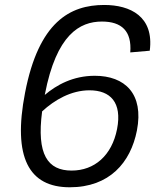

<svg xmlns="http://www.w3.org/2000/svg" viewBox="-20 -762 660 793"><path d="M410.5 -741.5C269 -741.5 140 -671.5 83.5 -379C31.5 -111.5 99.5 11.5 268 11.5C432 11.5 519.5 -90.5 545.5 -223C575 -375 495.5 -449 371.5 -449C282 -449 214 -411.5 165 -370L165.5 -373C213 -619 309 -673 401 -673C482.5 -673 525 -633.5 518 -545.5L598.5 -552.5C617 -694 518 -741.5 410.5 -741.5ZM154 -302C205.5 -349.5 274 -389 349.5 -389C435.5 -389 485 -339.5 463.5 -229C442 -119.5 370 -57.5 276 -57.5C177 -57.5 130.5 -123.5 154 -302Z"/></svg>

Font: Monaspace Neon Light
Style: Italic
Weight: 300
Italic angle: -11°
Designer: Riley Cran & the Lettermatic Team
Foundry: Lettermatic
Version: Version 1.200 (Monaspace Neon)